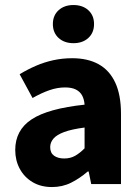

<svg xmlns="http://www.w3.org/2000/svg" viewBox="-20 -743 567 775"><path d="M189.8 12Q144.5 12 111.2 -8Q78 -27.9 59.7 -61.8Q41.5 -95.7 41.5 -137.6Q41.5 -217.8 107.9 -261.4Q174.4 -305 321.4 -320.5Q319.9 -341.6 311.7 -357.2Q303.4 -372.9 286.5 -381.5Q269.5 -390.1 242.6 -390.1Q211.7 -390.1 179.7 -379Q147.7 -368 111.4 -347.4L59.3 -443.4Q90.8 -462.6 125 -477.4Q159.2 -492.2 195.8 -500.1Q232.4 -508 271.4 -508Q334.6 -508 378.5 -483.5Q422.3 -459 445.3 -409.3Q468.4 -359.6 468.4 -283.3V0H348.2L337.9 -50.6H333.9Q302.2 -23.2 267.1 -5.6Q232.1 12 189.8 12ZM239.2 -103.3Q264.2 -103.3 283.2 -114.1Q302.3 -124.9 321.4 -144.3V-228.2Q269 -221.3 238.7 -210Q208.4 -198.6 195.5 -183.2Q182.6 -167.8 182.6 -149Q182.6 -125.8 198.2 -114.5Q213.7 -103.3 239.2 -103.3ZM276.5 -568.7Q239.6 -568.7 216.5 -589.8Q193.4 -610.9 193.4 -645.9Q193.4 -680.7 216.5 -701.7Q239.6 -722.7 276.5 -722.7Q313.6 -722.7 336.6 -701.7Q359.6 -680.7 359.6 -645.9Q359.6 -610.9 336.6 -589.8Q313.6 -568.7 276.5 -568.7Z"/></svg>

Font: SourceSans3VF
Style: Regular
Weight: 200
Designer: Paul D. Hunt
Foundry: Adobe
Version: Version 3.052;hotconv 1.1.0;makeotfexe 2.6.0